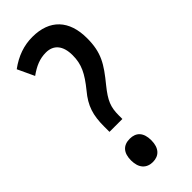

<svg xmlns="http://www.w3.org/2000/svg" viewBox="-239 -763 811 811"><g transform="rotate(-45 166.5 -357.0)"><path d="M100 -242V-210H177V-231C177 -281 188 -308 229 -359C287 -430 313 -471 313 -557C313 -663 257 -724 153 -724C103 -724 56 -708 10 -674L45 -599C80 -624 110 -637 147 -637C192 -637 219 -607 219 -549C219 -495 201 -459 155 -402C113 -352 100 -309 100 -242ZM79 -60C79 -15 102 10 140 10C176 10 200 -13 200 -60C200 -107 177 -129 140 -129C100 -129 79 -105 79 -60Z"/></g></svg>

Font: Noto Sans Hebrew ExtraCondensed Medium
Style: Regular
Weight: 500
Width: 2
Designer: Monotype Design Team
Foundry: Monotype Imaging Inc.
Version: Version 2.004